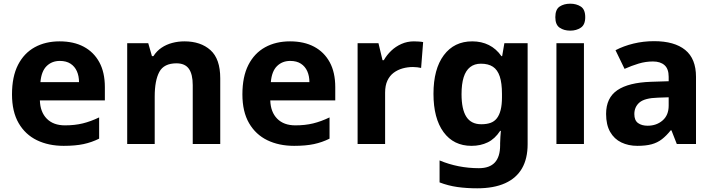

<svg xmlns="http://www.w3.org/2000/svg" viewBox="-20 -780 3865 1040"><path d="M303 -556Q379 -556 433.5 -527Q488 -498 518 -443Q548 -388 548 -308V-236H196Q198 -173 233.5 -137Q269 -101 332 -101Q385 -101 428 -111.5Q471 -122 517 -144V-29Q477 -9 432.5 0.5Q388 10 325 10Q243 10 180 -20.5Q117 -51 81 -113Q45 -175 45 -269Q45 -365 77.5 -428.5Q110 -492 168 -524Q226 -556 303 -556ZM304 -450Q261 -450 232.5 -422Q204 -394 199 -335H408Q408 -368 396.5 -394Q385 -420 362 -435Q339 -450 304 -450Z M979 -556Q1067 -556 1120 -508.5Q1173 -461 1173 -356V0H1024V-319Q1024 -378 1003 -407.5Q982 -437 936 -437Q868 -437 843 -390.5Q818 -344 818 -257V0H669V-546H783L803 -476H811Q829 -504 855 -521.5Q881 -539 913 -547.5Q945 -556 979 -556Z M1551 -556Q1627 -556 1681.5 -527Q1736 -498 1766 -443Q1796 -388 1796 -308V-236H1444Q1446 -173 1481.5 -137Q1517 -101 1580 -101Q1633 -101 1676 -111.5Q1719 -122 1765 -144V-29Q1725 -9 1680.5 0.5Q1636 10 1573 10Q1491 10 1428 -20.5Q1365 -51 1329 -113Q1293 -175 1293 -269Q1293 -365 1325.5 -428.5Q1358 -492 1416 -524Q1474 -556 1551 -556ZM1552 -450Q1509 -450 1480.5 -422Q1452 -394 1447 -335H1656Q1656 -368 1644.5 -394Q1633 -420 1610 -435Q1587 -450 1552 -450Z M2222 -556Q2233 -556 2248 -555Q2263 -554 2272 -552L2261 -412Q2254 -414 2240.5 -415.5Q2227 -417 2217 -417Q2188 -417 2161 -409.5Q2134 -402 2112.5 -386Q2091 -370 2078.5 -343.5Q2066 -317 2066 -278V0H1917V-546H2030L2052 -454H2059Q2075 -482 2099 -505Q2123 -528 2154.5 -542Q2186 -556 2222 -556Z M2538 -556Q2588 -556 2628 -536Q2668 -516 2696 -476H2700L2712 -546H2838V1Q2838 79 2807.5 132Q2777 185 2716 212.5Q2655 240 2565 240Q2507 240 2457.5 233Q2408 226 2361 208V89Q2411 110 2464.5 120.5Q2518 131 2574 131Q2632 131 2660.5 100Q2689 69 2689 7V-4Q2689 -21 2690.5 -39Q2692 -57 2693 -71H2689Q2661 -28 2622 -9Q2583 10 2534 10Q2437 10 2382.5 -64.5Q2328 -139 2328 -272Q2328 -406 2384 -481Q2440 -556 2538 -556ZM2585 -435Q2550 -435 2526.5 -416.5Q2503 -398 2491.5 -361.5Q2480 -325 2480 -270Q2480 -188 2506 -147.5Q2532 -107 2587 -107Q2616 -107 2637 -114.5Q2658 -122 2671.5 -139.5Q2685 -157 2692 -185Q2699 -213 2699 -253V-271Q2699 -330 2687 -366Q2675 -402 2650 -418.5Q2625 -435 2585 -435Z M3143 -546V0H2994V-546ZM3069 -760Q3102 -760 3126 -744.5Q3150 -729 3150 -686.8Q3150 -646 3126 -630Q3102 -614 3069 -614Q3034.7 -614 3011.4 -630Q2988 -646 2988 -686.8Q2988 -729 3011.4 -744.5Q3034.7 -760 3069 -760Z M3523 -557Q3633 -557 3691.5 -509.5Q3750 -462 3750 -364V0H3646L3617 -74H3613Q3590 -45 3565.5 -26Q3541 -7 3509.5 1.5Q3478 10 3432 10Q3384 10 3345.5 -8.5Q3307 -27 3285 -65.5Q3263 -104 3263 -163Q3263 -250 3324 -291.5Q3385 -333 3507 -337L3602 -340V-364Q3602 -407 3579.5 -427Q3557 -447 3517 -447Q3477 -447 3439 -435.5Q3401 -424 3363 -407L3314 -508Q3358 -531 3411.5 -544Q3465 -557 3523 -557ZM3544 -251Q3472 -249 3444 -225Q3416 -201 3416 -162Q3416 -128 3436 -113.5Q3456 -99 3488 -99Q3536 -99 3569 -127.5Q3602 -156 3602 -208V-253Z"/></svg>

Font: Noto Sans Tamil
Style: Regular
Weight: 400
Designer: Jelle Bosma - Monotype Design Team
Foundry: Monotype Imaging Inc.
Version: Version 2.003